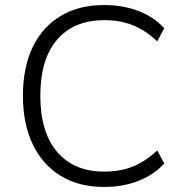

<svg xmlns="http://www.w3.org/2000/svg" viewBox="-20 -733 726 762"><path d="M393 9Q293 9 221 -35Q149 -79 110 -160Q71 -241 71 -353Q71 -465 109.5 -545.5Q148 -626 220.5 -669.5Q293 -713 393 -713Q467 -713 528 -690Q589 -667 632 -621L604 -569Q557 -613 507 -633Q457 -653 394 -653Q273 -653 206.5 -575.5Q140 -498 140 -353Q140 -209 206.5 -130.5Q273 -52 394 -52Q457 -52 507 -72Q557 -92 604 -136L632 -84Q589 -38 528 -14.5Q467 9 393 9Z"/></svg>

Font: Nunito Sans 10pt Light
Style: Regular
Weight: 300
Designer: Vernon Adams
Foundry: Vernon Adams
Version: Version 3.101;gftools[0.9.27]